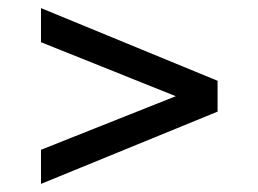

<svg xmlns="http://www.w3.org/2000/svg" viewBox="-20 -579 636 473"><path d="M81 -210 413 -342 81 -475V-559L516 -380V-304L81 -126Z"/></svg>

Font: Montagu Slab 24pt
Style: Regular
Weight: 400
Designer: Florian Karsten
Foundry: Florian Karsten
Version: Version 1.000